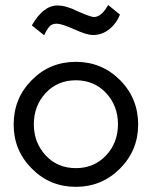

<svg xmlns="http://www.w3.org/2000/svg" viewBox="-20 -1053 602 762"><path d="M281.2 -311.5Q177.7 -311.5 106.4 -383.8Q34.2 -456.1 34.2 -558.6Q34.2 -663.1 106.4 -735.4Q177.7 -807.6 281.2 -807.6Q383.8 -807.6 456.1 -735.4Q528.3 -663.1 528.3 -558.6Q528.3 -456.1 456.1 -383.8Q383.8 -311.5 281.2 -311.5ZM281.2 -734.4Q208 -734.4 161.1 -683.6Q114.3 -632.8 114.3 -559.6Q114.3 -487.3 161.1 -436.5Q208 -385.7 281.2 -385.7Q353.5 -385.7 401.4 -436.5Q448.2 -487.3 448.2 -559.6Q448.2 -632.8 401.4 -683.6Q353.5 -734.4 281.2 -734.4ZM155.3 -913.1Q142.6 -922.9 106.4 -952.1Q151.4 -1031.2 208 -1031.2Q243.2 -1031.2 289.1 -1007.8Q340.8 -985.4 352.5 -985.4Q382.8 -985.4 409.2 -1033.2Q424.8 -1020.5 456.1 -995.1Q442.4 -960 413.1 -936.5Q384.8 -914.1 349.6 -914.1Q323.2 -914.1 275.4 -936.5Q224.6 -959 205.1 -959Q185.5 -959 175.8 -947.3Q165 -934.6 155.3 -913.1Z"/></svg>

Font: Das Gitter
Style: Book
Weight: 400
Version: Version 006.000